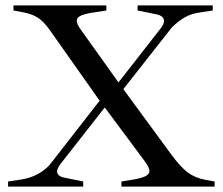

<svg xmlns="http://www.w3.org/2000/svg" viewBox="-20 -693 827 713"><path d="M10 -19 56 -26Q120 -35 163 -79L350 -319L163 -584Q142 -613 121 -627Q100 -641 63 -648L30 -654V-673H375V-654L316 -645Q290 -640 277.5 -633.5Q265 -627 265 -615Q265 -604 280 -583L420 -387L577 -588Q589 -603 589 -615Q589 -634 560 -640L491 -654V-673H770V-654L724 -647Q692 -643 667 -629Q642 -615 618 -591L438 -362L617 -118Q651 -72 678 -52Q705 -32 744 -25L777 -19V0H431V-19L485 -28Q510 -33 522.5 -40Q535 -47 535 -58Q535 -71 517 -95L369 -294L203 -82Q192 -66 192 -56Q192 -39 220 -33L289 -19V0H10Z"/></svg>

Font: Ibarra Real Nova
Style: Regular
Weight: 400
Designer: Jose Maria Ribagorda & Octavio Pardo
Foundry: Jose Maria Ribagorda
Version: Version 1.014